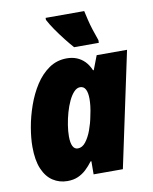

<svg xmlns="http://www.w3.org/2000/svg" viewBox="-87 -834 722 909"><g transform="rotate(-10 274.5 -379.5)"><path d="M163.6 9.8Q125 9.8 94 -10.5Q63 -30.8 45.4 -72.3Q27.8 -113.8 27.8 -178.7Q27.8 -220.2 36.6 -271.2Q45.4 -322.3 63.5 -373.5Q81.5 -424.8 109.1 -467.8Q136.7 -510.7 174.6 -536.9Q212.4 -563 260.3 -563Q286.6 -563 307.9 -554.4Q329.1 -545.9 345.7 -529.1Q362.3 -512.2 373.5 -485.8H377L402.8 -553.2H548.8L431.2 0H290.5L291 -63H287.1Q271.5 -42 253.9 -25.6Q236.3 -9.3 214.6 0.2Q192.9 9.8 163.6 9.8ZM238.8 -133.8Q260.3 -133.8 276.9 -155.3Q293.5 -176.8 305.2 -208.7Q316.9 -240.7 322.8 -272.5Q329.6 -303.2 331.5 -322Q333.5 -340.8 333.5 -355.5Q333.5 -385.3 325 -401.4Q316.4 -417.5 298.8 -417.5Q283.2 -417.5 269.3 -402.8Q255.4 -388.2 243.9 -363.8Q232.4 -339.4 224.1 -310.1Q215.8 -280.8 211.2 -251.2Q206.5 -221.7 206.5 -196.8Q206.5 -166 214.6 -149.9Q222.7 -133.8 238.8 -133.8ZM304.2 -608.9Q287.6 -627.4 266.1 -654.8Q244.6 -682.1 225.3 -710.2Q206.1 -738.3 195.3 -759.3V-769H380.9Q385.3 -749 390.9 -725.3Q396.5 -701.7 404.8 -675.8Q413.1 -649.9 423.3 -621.6L422.9 -608.9Z"/></g></svg>

Font: Open Sans SemiCondensed ExtraBold
Style: Italic
Weight: 800
Width: 4
Italic angle: -12°
Designer: Monotype Design Team
Foundry: Monotype Imaging Inc.
Version: Version 3.003